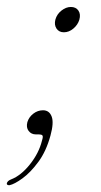

<svg xmlns="http://www.w3.org/2000/svg" viewBox="-52 -396 297 565"><path d="M53.5 -0.5Q40 -0.5 32.2 -10.8Q24.5 -21 28.5 -36.5Q33 -51.5 46 -61.5Q59 -71.5 74.5 -71.5Q93 -71.5 100 -53.2Q107 -35 96.5 3Q84 49 61 80.2Q38 111.5 14.2 128.8Q-9.5 146 -24 149Q-32.5 149.5 -32 143.5Q-30 136 -19.5 132Q10 120.5 36.2 87.5Q62.5 54.5 71.5 18Q75.5 5.5 72.8 2.5Q70 -0.5 62.5 -0.5ZM136 -301Q121.5 -301 114.2 -312Q107 -323 111 -338.5Q115.5 -354.5 129 -365Q142.5 -375.5 156.5 -375.5Q171.5 -375.5 178.8 -364.8Q186 -354 181.5 -338Q177 -323 164 -312Q151 -301 136 -301Z"/></svg>

Font: Fraunces 72pt Soft Thin
Style: Italic
Weight: 100
Italic angle: -16°
Version: Version 1.000;[0bf87f6ff]